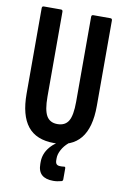

<svg xmlns="http://www.w3.org/2000/svg" viewBox="-93 -710 622 956"><g transform="rotate(10 217.5 -231.5)"><path d="M217 6Q127 6 83.5 -48.5Q40 -103 40 -213V-645Q40 -655 49 -655H136Q145 -655 145 -645V-216Q145 -148 162 -119Q179 -90 217 -90Q256 -90 273 -118.5Q290 -147 290 -216V-645Q290 -655 299 -655H386Q395 -655 395 -645V-213Q395 -103 350.5 -48.5Q306 6 217 6ZM246 192Q207 192 187.5 174.5Q168 157 168 120V110Q168 68 196.5 34Q225 0 277 -23L287 -10L288 -5Q267 13 255 35.5Q243 58 243 78V87Q243 102 249 108Q255 114 267 114Q271 114 276 114Q281 114 286 113Q294 111 294 121V176Q294 184 287 186Q276 189 266 190.5Q256 192 246 192Z"/></g></svg>

Font: Sofia Sans Extra Condensed
Style: Bold
Weight: 700
Designer: Botio Nikoltchev, Ani Petrova
Foundry: lettersoup
Version: Version 4.101